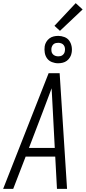

<svg xmlns="http://www.w3.org/2000/svg" viewBox="-29 -1200 549 1220"><path d="M-9 0 280 -735H350L397 0H333L322 -205H134L55 0ZM319 -260 307 -490Q305 -527 303 -564.5Q301 -602 299 -639Q285 -602 271 -564.5Q257 -527 243 -490L155 -260ZM340 -798Q320 -798 301 -805.5Q282 -813 270.5 -828.5Q259 -844 255.5 -864.5Q252 -885 255 -906Q257 -920 265 -933.5Q273 -947 285 -956Q297 -965 311.5 -968.5Q326 -972 341 -972Q361 -972 380.5 -964.5Q400 -957 411 -941.5Q422 -926 426 -905.5Q430 -885 426 -864Q424 -850 416 -836.5Q408 -823 396 -814Q384 -805 369.5 -801.5Q355 -798 340 -798ZM341 -842Q348 -842 355 -843.5Q362 -845 368 -849.5Q374 -854 378 -860.5Q382 -867 383 -875Q385 -885 383.5 -895Q382 -905 376 -913Q370 -921 360.5 -924.5Q351 -928 341 -928Q334 -928 326.5 -926.5Q319 -925 313 -920.5Q307 -916 303.5 -909.5Q300 -903 298 -895Q297 -885 298 -875Q299 -865 305.5 -857Q312 -849 321.5 -845.5Q331 -842 341 -842ZM352 -1004 317 -1036 452 -1180 496 -1140Z"/></svg>

Font: Iosevka Light Oblique
Style: Regular
Weight: 300
Italic angle: -9°
Monospace: yes
Designer: Belleve Invis
Foundry: Belleve Invis
Version: Version 32.5.0; ttfautohint (v1.8.4)